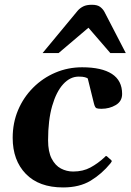

<svg xmlns="http://www.w3.org/2000/svg" viewBox="-20 -780 553 813"><path d="M327.6 -495.1Q410.6 -495.1 453.9 -467Q497.1 -439 497.1 -382.3Q497.1 -351.1 470.2 -335.2Q443.4 -319.3 409.2 -319.3Q395 -319.3 388.7 -321.8Q382.3 -324.2 377.9 -341.3L351.6 -447.8Q347.7 -450.7 339.1 -453.1Q330.6 -455.6 313 -455.6Q276.9 -455.6 247.6 -423.6Q218.3 -391.6 200.9 -331.3Q183.6 -271 183.6 -186Q183.6 -137.7 198.7 -108.4Q213.9 -79.1 238 -66.4Q262.2 -53.7 289.6 -53.7Q331.5 -53.7 363 -70.8Q394.5 -87.9 421.9 -113.3Q424.3 -116.2 426.8 -118.4Q429.2 -120.6 432.6 -118.2L450.7 -102.1Q453.1 -100.1 453.1 -97.7Q453.1 -95.2 450.9 -93Q448.7 -90.8 447.8 -88.4Q411.1 -43.5 363.8 -14.9Q316.4 13.7 247.1 13.7Q145 13.7 89.4 -43.7Q33.7 -101.1 33.7 -196.3Q33.7 -259.8 56.6 -314Q79.6 -368.2 120.4 -408.9Q161.1 -449.7 214.4 -472.4Q267.6 -495.1 327.6 -495.1ZM160.2 -555.2 309.1 -734.9Q318.4 -745.6 332.3 -752.7Q346.2 -759.8 369.1 -759.8Q392.1 -759.8 403.8 -751Q415.5 -742.2 421.9 -730.5L512.7 -555.2H447.3L354.5 -662.6L228 -555.2Z"/></svg>

Font: Gelasio SemiBold
Style: Italic
Weight: 600
Italic angle: -8.5°
Designer: Eben Sorkin
Foundry: Eben Sorkin
Version: Version 1.008